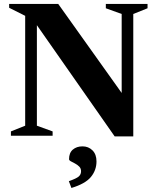

<svg xmlns="http://www.w3.org/2000/svg" viewBox="-20 -690 797 976"><path d="M108 -51V-609.5L26.5 -650.5V-670H276L598.5 -217.5V-619L518 -648V-670H730V-648L657.5 -619V3.5H563L167.5 -562V-51L247.5 -22V0H35.5V-22ZM330 231Q368.5 217.5 380.2 207.2Q392 197 392 180.5Q392 166 382.8 156.8Q373.5 147.5 361.5 141.2Q349.5 135 340.2 130Q331 125 331 119Q331 87 350.2 70.5Q369.5 54 399.5 54Q429.5 54 450 74.2Q470.5 94.5 470.5 130.5Q470.5 175 442.2 209.5Q414 244 343 265.5Z"/></svg>

Font: Newsreader Text
Style: Bold
Weight: 700
Designer: Hugues Gentile
Foundry: Production Type
Version: Version 1.001